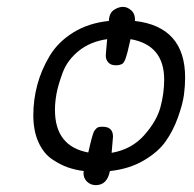

<svg xmlns="http://www.w3.org/2000/svg" viewBox="-20 -496 565 559"><path d="M77 -161Q77 -205 88.5 -248.5Q100 -292 124.5 -333Q149 -374 193.5 -401.5Q238 -429 297 -435Q298 -458 311.5 -467Q325 -476 338 -476Q351 -476 362.5 -465.5Q374 -455 373 -435Q519 -418 519 -270Q519 -246 515.5 -219.5Q512 -193 498 -154Q484 -115 462 -84Q440 -53 398 -28.5Q356 -4 300 2Q292 43 259 43Q244 43 233.5 33Q223 23 223 7Q223 6 223.5 4.5Q224 3 224 2Q200 -1 178 -8.5Q156 -16 131.5 -32.5Q107 -49 92 -82Q77 -115 77 -161ZM140 -176Q140 -70 237 -52Q239 -61 242 -73.5Q245 -86 246.5 -91.5Q248 -97 250.5 -105Q253 -113 255 -115.5Q257 -118 260 -121.5Q263 -125 267.5 -126Q272 -127 278 -127H279Q309 -127 309 -98Q309 -97 305 -51Q363 -61 399.5 -102Q436 -143 447 -183.5Q458 -224 458 -264Q458 -365 360 -382Q358 -374 355.5 -362.5Q353 -351 351.5 -345.5Q350 -340 348 -333Q346 -326 344.5 -322.5Q343 -319 340.5 -315Q338 -311 335 -309.5Q332 -308 328 -307Q324 -306 319 -306H316Q303 -306 295.5 -314Q288 -322 288 -334Q288 -337 288.5 -343Q289 -349 290 -360Q291 -371 292 -382Q243 -375 209.5 -348Q176 -321 162.5 -284.5Q149 -248 144.5 -223Q140 -198 140 -176Z"/></svg>

Font: CMU Typewriter Text
Style: LightOblique
Weight: 200
Italic angle: -9.46001°
Version: Version 0.7.0